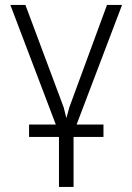

<svg xmlns="http://www.w3.org/2000/svg" viewBox="-20 -548 529 771"><path d="M395.5 2H275.4V202.6H216.8V2H96.7V-47.9H204.1L21.5 -528.3H82L235.8 -116.7L246.6 -73.7L258.3 -116.7L409.7 -528.3H470.2L287.6 -47.9H395.5Z"/></svg>

Font: RobotoInd Light
Style: Regular
Weight: 300
Designer: Google
Version: Version 2.001151; 2014